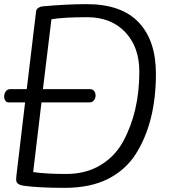

<svg xmlns="http://www.w3.org/2000/svg" viewBox="-22 -892 816 926"><path d="M27 -462H107L152 -837Q153 -847 162 -853.5Q171 -860 181 -861Q295 -872 397 -872Q563 -872 646.5 -784.5Q730 -697 730 -536Q730 -304 634 -151Q585 -73 499.5 -29.5Q414 14 290 14Q166 14 94 4Q56 -1 56 -24Q56 -38 58 -52L99 -398H19Q10 -398 4 -406Q-2 -414 -2 -427Q-2 -440 5.5 -451Q13 -462 27 -462ZM650 -547Q650 -665 582 -737Q514 -809 398.5 -809Q283 -809 226 -799L185 -462H413Q425 -462 432 -453Q439 -444 439 -431Q439 -418 431 -408Q423 -398 409 -398H178L138 -62Q202 -53 297 -53Q392 -53 462.5 -95.5Q533 -138 572 -210Q650 -353 650 -547Z"/></svg>

Font: Kite One
Style: Regular
Weight: 400
Designer: Eduardo Rodriguez Tunni
Foundry: Eduardo Rodriguez Tunni
Version: Version 1.001